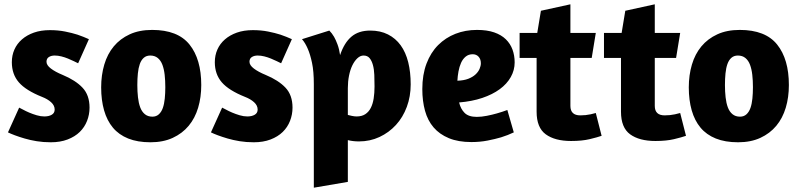

<svg xmlns="http://www.w3.org/2000/svg" viewBox="-20 -651 3713 892"><path d="M212 -511Q250 -511 282.5 -504.5Q315 -498 340 -490Q369 -480 393 -469L343 -357Q335 -361 322.5 -367Q310 -373 295.5 -379Q281 -385 265 -389Q249 -393 234 -393Q218 -393 207 -386Q196 -379 196 -364Q196 -348 216.5 -332.5Q237 -317 271 -303Q331 -278 363.5 -243.5Q396 -209 396 -151Q396 -119 384.5 -89.5Q373 -60 350.5 -38Q328 -16 294 -3Q260 10 216 10Q181 10 150.5 5Q120 0 94.5 -7.5Q69 -15 49 -22.5Q29 -30 17 -36L69 -151Q74 -149 86.5 -142Q99 -135 115.5 -128Q132 -121 150.5 -115.5Q169 -110 186 -110Q207 -110 220.5 -118Q234 -126 234 -142Q234 -161 217.5 -176Q201 -191 175 -201Q100 -231 67.5 -268.5Q35 -306 35 -362Q35 -394 47 -421Q59 -448 82 -468Q105 -488 137.5 -499.5Q170 -511 212 -511Z M915 -256Q915 -199 900.5 -150.5Q886 -102 856.5 -66.5Q827 -31 782.5 -10.5Q738 10 679 10Q619 10 575.5 -7.5Q532 -25 504.5 -58Q477 -91 463.5 -138.5Q450 -186 450 -245Q450 -302 464.5 -351Q479 -400 508.5 -435.5Q538 -471 582.5 -491.5Q627 -512 687 -512Q806 -512 860.5 -444Q915 -376 915 -256ZM618 -256Q618 -226 621 -199Q624 -172 631.5 -152Q639 -132 653 -120.5Q667 -109 688 -109Q706 -109 718 -120Q730 -131 736.5 -149.5Q743 -168 745.5 -193Q748 -218 748 -246Q748 -277 745 -303.5Q742 -330 734.5 -350Q727 -370 713 -381.5Q699 -393 678 -393Q660 -393 648 -382.5Q636 -372 629.5 -353.5Q623 -335 620.5 -310Q618 -285 618 -256Z M1155 -511Q1193 -511 1225.5 -504.5Q1258 -498 1283 -490Q1312 -480 1336 -469L1286 -357Q1278 -361 1265.5 -367Q1253 -373 1238.5 -379Q1224 -385 1208 -389Q1192 -393 1177 -393Q1161 -393 1150 -386Q1139 -379 1139 -364Q1139 -348 1159.5 -332.5Q1180 -317 1214 -303Q1274 -278 1306.5 -243.5Q1339 -209 1339 -151Q1339 -119 1327.5 -89.5Q1316 -60 1293.5 -38Q1271 -16 1237 -3Q1203 10 1159 10Q1124 10 1093.5 5Q1063 0 1037.5 -7.5Q1012 -15 992 -22.5Q972 -30 960 -36L1012 -151Q1017 -149 1029.5 -142Q1042 -135 1058.5 -128Q1075 -121 1093.5 -115.5Q1112 -110 1129 -110Q1150 -110 1163.5 -118Q1177 -126 1177 -142Q1177 -161 1160.5 -176Q1144 -191 1118 -201Q1043 -231 1010.5 -268.5Q978 -306 978 -362Q978 -394 990 -421Q1002 -448 1025 -468Q1048 -488 1080.5 -499.5Q1113 -511 1155 -511Z M1438 221V-260Q1438 -320 1429.5 -359.5Q1421 -399 1410 -424Q1398 -452 1383 -469L1510 -509Q1522 -497 1532 -480Q1540 -466 1548 -444.5Q1556 -423 1560 -395Q1579 -452 1612.5 -480.5Q1646 -509 1700 -509Q1747 -509 1782.5 -491Q1818 -473 1841.5 -440.5Q1865 -408 1876.5 -362Q1888 -316 1888 -259Q1888 -203 1870 -154.5Q1852 -106 1819.5 -70.5Q1787 -35 1743 -14.5Q1699 6 1648 6Q1620 6 1596 0V194ZM1596 -242V-117Q1603 -115 1615 -112.5Q1627 -110 1637 -110Q1661 -110 1677 -120.5Q1693 -131 1702.5 -149.5Q1712 -168 1716 -193.5Q1720 -219 1720 -249Q1720 -277 1719 -303Q1718 -329 1712.5 -349Q1707 -369 1697 -381Q1687 -393 1669 -393Q1654 -393 1640.5 -380.5Q1627 -368 1617 -347.5Q1607 -327 1601.5 -299.5Q1596 -272 1596 -242Z M2196 -512Q2243 -512 2276 -500.5Q2309 -489 2330 -468.5Q2351 -448 2361 -420.5Q2371 -393 2371 -361Q2371 -325 2353 -293Q2335 -261 2301.5 -236.5Q2268 -212 2220.5 -196Q2173 -180 2113 -175Q2120 -145 2138.5 -126.5Q2157 -108 2195 -108Q2217 -108 2242 -113Q2267 -118 2288 -124Q2313 -131 2337 -140L2367 -36Q2340 -23 2308 -13Q2281 -5 2245.5 2Q2210 9 2170 9Q2109 9 2065.5 -9Q2022 -27 1994.5 -59Q1967 -91 1954.5 -136.5Q1942 -182 1942 -237Q1942 -304 1961.5 -355.5Q1981 -407 2015.5 -441.5Q2050 -476 2096 -494Q2142 -512 2196 -512ZM2105 -276Q2135 -277 2155.5 -285Q2176 -293 2189 -305Q2202 -317 2208 -331Q2214 -345 2214 -357Q2214 -376 2203.5 -387.5Q2193 -399 2176 -399Q2157 -399 2143.5 -388Q2130 -377 2122 -359Q2114 -341 2110 -319Q2106 -297 2105 -276Z M2394 -498H2476L2493 -601L2630 -631V-498H2748L2729 -382H2630V-159Q2630 -115 2676 -115Q2701 -115 2724 -120Q2736 -123 2748 -126L2775 -20Q2755 -13 2719.5 -4.5Q2684 4 2633 4Q2558 4 2515.5 -27Q2473 -58 2473 -132V-382H2394Z M2786 -498H2868L2885 -601L3022 -631V-498H3140L3121 -382H3022V-159Q3022 -115 3068 -115Q3093 -115 3116 -120Q3128 -123 3140 -126L3167 -20Q3147 -13 3111.5 -4.5Q3076 4 3025 4Q2950 4 2907.5 -27Q2865 -58 2865 -132V-382H2786Z M3645 -256Q3645 -199 3630.5 -150.5Q3616 -102 3586.5 -66.5Q3557 -31 3512.5 -10.5Q3468 10 3409 10Q3349 10 3305.5 -7.5Q3262 -25 3234.5 -58Q3207 -91 3193.5 -138.5Q3180 -186 3180 -245Q3180 -302 3194.5 -351Q3209 -400 3238.5 -435.5Q3268 -471 3312.5 -491.5Q3357 -512 3417 -512Q3536 -512 3590.5 -444Q3645 -376 3645 -256ZM3348 -256Q3348 -226 3351 -199Q3354 -172 3361.5 -152Q3369 -132 3383 -120.5Q3397 -109 3418 -109Q3436 -109 3448 -120Q3460 -131 3466.5 -149.5Q3473 -168 3475.5 -193Q3478 -218 3478 -246Q3478 -277 3475 -303.5Q3472 -330 3464.5 -350Q3457 -370 3443 -381.5Q3429 -393 3408 -393Q3390 -393 3378 -382.5Q3366 -372 3359.5 -353.5Q3353 -335 3350.5 -310Q3348 -285 3348 -256Z"/></svg>

Font: Amaranth
Style: Bold
Weight: 700
Designer: Gesine Todt
Foundry: Gesine Todt
Version: Version 1.001